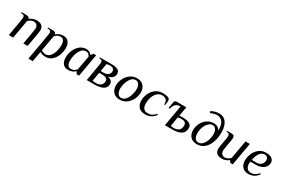

<svg xmlns="http://www.w3.org/2000/svg" viewBox="112 -1961 5061 3441"><g transform="rotate(30 2642.0 -240.0)"><path d="M108 -395Q108 -423 95 -436.5Q82 -450 51 -450H31L34 -470H124Q194 -470 202 -430H207Q234 -452 269.5 -466Q305 -480 346 -480Q489 -480 489 -352Q489 -338 479.5 -278Q470 -218 432 0H342Q398 -313 398 -339Q398 -388 372.5 -411.5Q347 -435 308 -435Q258 -435 199 -382L132 0H42Q80 -215 94 -300Q108 -385 108 -395Z M632 -241Q657 -390 657 -395Q657 -423 644 -436.5Q631 -450 600 -450H580L583 -470H673Q711 -470 729 -459Q747 -448 750 -425H755Q810 -480 900 -480Q971 -480 1007.5 -432Q1044 -384 1044 -305Q1044 -234 1017 -161Q990 -88 935.5 -39Q881 10 804 10Q738 10 684 -20L647 190H557ZM949 -313Q949 -373 928 -406.5Q907 -440 863 -440Q825 -440 797.5 -423.5Q770 -407 748 -380L691 -60Q745 -30 781 -30Q839 -30 877 -76Q915 -122 932 -187.5Q949 -253 949 -313Z M1124 -163Q1124 -236 1151.5 -306.5Q1179 -377 1233.5 -425.5Q1288 -474 1365 -480Q1447 -480 1480 -425H1485L1528 -470H1578L1511 -87L1496 0H1446L1418 -45H1413Q1390 -21 1356.5 -5.5Q1323 10 1269 10Q1197 10 1160.5 -38Q1124 -86 1124 -163ZM1421 -90 1473 -380Q1456 -410 1439 -425Q1422 -440 1388 -440Q1331 -440 1293 -393.5Q1255 -347 1237 -280.5Q1219 -214 1219 -157Q1219 -99 1240 -64.5Q1261 -30 1306 -30Q1347 -30 1372.5 -46Q1398 -62 1421 -90Z M1720 -395Q1720 -423 1707 -436.5Q1694 -450 1663 -450H1653L1656 -470H1901Q1978 -470 2025 -447Q2072 -424 2072 -371Q2072 -269 1952 -245Q2000 -235 2026.5 -210.5Q2053 -186 2053 -150Q2053 -69 1988 -34.5Q1923 0 1819 0H1654Q1720 -376 1720 -395ZM1845 -265Q1904 -265 1940 -291Q1976 -317 1976 -366Q1976 -400 1952 -417.5Q1928 -435 1885 -435Q1870 -435 1850 -432Q1830 -429 1818 -425L1790 -265ZM1958 -150Q1958 -225 1838 -225H1783L1751 -45Q1763 -41 1782 -38Q1801 -35 1815 -35Q1882 -35 1920 -63.5Q1958 -92 1958 -150Z M2155 -179Q2155 -252 2188.5 -321.5Q2222 -391 2283 -435.5Q2344 -480 2423 -480Q2510 -480 2557.5 -427.5Q2605 -375 2605 -291Q2605 -218 2571.5 -148.5Q2538 -79 2477 -34.5Q2416 10 2337 10Q2250 10 2202.5 -42.5Q2155 -95 2155 -179ZM2511 -297Q2511 -361 2486 -400.5Q2461 -440 2416 -440Q2364 -440 2326 -395.5Q2288 -351 2268.5 -288Q2249 -225 2249 -173Q2249 -109 2274 -69.5Q2299 -30 2344 -30Q2396 -30 2434 -74.5Q2472 -119 2491.5 -182Q2511 -245 2511 -297Z M2684 -174Q2684 -249 2716.5 -320Q2749 -391 2810 -435.5Q2871 -480 2953 -480Q3016 -480 3061 -466Q3106 -452 3106 -402Q3106 -379 3095 -322L3094 -315H3074Q3075 -323 3075 -337Q3075 -388 3045.5 -414Q3016 -440 2966 -440Q2905 -440 2862.5 -398.5Q2820 -357 2799.5 -295Q2779 -233 2779 -171Q2779 -105 2807.5 -67.5Q2836 -30 2894 -30Q2945 -30 2981.5 -49.5Q3018 -69 3053 -110L3070 -95Q3027 -39 2978 -14.5Q2929 10 2867 10Q2775 10 2729.5 -40Q2684 -90 2684 -174Z M3347 -430H3337Q3282 -430 3248.5 -399Q3215 -368 3199 -300H3174L3198 -435Q3200 -450 3212 -460Q3224 -470 3239 -470H3444L3411 -280H3486Q3669 -280 3669 -169Q3669 -77 3604.5 -38.5Q3540 0 3437 0H3272ZM3574 -168Q3574 -209 3548 -227Q3522 -245 3470 -245Q3455 -245 3435 -242Q3415 -239 3403 -235L3369 -45Q3381 -41 3400 -38Q3419 -35 3433 -35Q3498 -35 3536 -67Q3574 -99 3574 -168Z M3753 -174Q3753 -253 3787.5 -321Q3822 -389 3883 -429.5Q3944 -470 4020 -470Q4064 -470 4099 -448.5Q4134 -427 4146 -390Q4148 -422 4148 -430Q4148 -490 4128 -534.5Q4108 -579 4074 -602Q4040 -625 3998 -625Q3960 -625 3917 -612Q3874 -599 3862 -589L3849 -625Q3878 -643 3921.5 -656.5Q3965 -670 4016 -670Q4110 -670 4163 -595.5Q4216 -521 4216 -394Q4216 -276 4181.5 -184.5Q4147 -93 4084 -41.5Q4021 10 3936 10Q3848 10 3800.5 -40.5Q3753 -91 3753 -174ZM4108 -290Q4108 -354 4083 -392Q4058 -430 4013 -430Q3971 -430 3932.5 -394.5Q3894 -359 3870.5 -298.5Q3847 -238 3847 -168Q3847 -104 3872.5 -67Q3898 -30 3943 -30Q3995 -30 4032.5 -72.5Q4070 -115 4089 -175.5Q4108 -236 4108 -290Z M4310 -120Q4310 -132 4318 -182Q4326 -232 4347 -350Q4352 -382 4352 -395Q4352 -423 4339 -436.5Q4326 -450 4295 -450H4285L4288 -470H4368Q4409 -470 4426.5 -457.5Q4444 -445 4444 -409Q4444 -392 4437 -350Q4402 -156 4402 -132Q4402 -82 4427.5 -58.5Q4453 -35 4492 -35Q4542 -35 4601 -88L4668 -470H4758L4676 0H4626L4598 -40H4593Q4566 -18 4530.5 -4Q4495 10 4454 10Q4310 10 4310 -120Z M4829 -173Q4829 -245 4860 -316.5Q4891 -388 4950 -434Q5009 -480 5088 -480Q5173 -480 5214 -448.5Q5255 -417 5255 -366Q5255 -314 5225.5 -276.5Q5196 -239 5148 -219.5Q5100 -200 5044 -200H4924Q4920 -180 4920 -159Q4920 -103 4948.5 -66.5Q4977 -30 5029 -30Q5076 -30 5112 -50Q5148 -70 5183 -110L5200 -95Q5157 -39 5109 -14.5Q5061 10 5002 10Q4918 10 4873.5 -40.5Q4829 -91 4829 -173ZM5046 -240Q5095 -242 5127.5 -276.5Q5160 -311 5160 -364Q5160 -400 5139.5 -420Q5119 -440 5081 -440Q5028 -440 4988 -387Q4948 -334 4931 -240Z"/></g></svg>

Font: Philosopher
Style: Italic
Weight: 400
Italic angle: -10°
Designer: Jovanny Lemonad
Foundry: Jovanny Lemonad
Version: Version 2.000